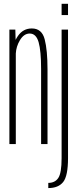

<svg xmlns="http://www.w3.org/2000/svg" viewBox="-20 -752 421 1002"><path d="M29 0V-597.5H60L61.5 -544Q67 -555 74 -565Q101 -603.5 146 -603.5Q198.5 -603.5 213.2 -546.8Q228 -490 228 -389.5V0H194.5V-392.5Q194.5 -487 181.5 -532Q168.5 -577 135 -577Q104 -577 83 -540.5Q64.5 -509 62.5 -473V0ZM232 229.5V202.5Q267 202.5 284.2 176.8Q301.5 151 301.5 73.5V-597.5H335V72.5Q335 166 309.8 197.8Q284.5 229.5 232 229.5ZM301.5 -732H335V-673.5H301.5Z"/></svg>

Font: Anybody Condensed ExtraLight
Style: Regular
Weight: 200
Width: 3
Designer: Tyler Finck
Foundry: Etcetera Type Company
Version: Version 1.010; ttfautohint (v1.8.3) -l 8 -r 50 -G 200 -x 14 